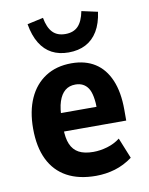

<svg xmlns="http://www.w3.org/2000/svg" viewBox="-84 -790 667 862"><g transform="rotate(-10 250.0 -359.0)"><path d="M284 11Q206 11 152 -18.5Q98 -48 70 -105.5Q42 -163 42 -247Q42 -326 68 -384Q94 -442 143.5 -474Q193 -506 262 -506Q325 -506 369 -478Q413 -450 436.5 -395Q460 -340 460 -260V-210H159V-294H354L340 -277Q340 -351 320.5 -380Q301 -409 263 -409Q235 -409 216 -393.5Q197 -378 186.5 -346.5Q176 -315 176 -263V-225Q176 -180 188 -152Q200 -124 225 -110.5Q250 -97 291 -97Q322 -97 354.5 -106.5Q387 -116 413 -136L451 -42Q413 -14 371 -1.5Q329 11 284 11ZM259 -556Q216 -556 183.5 -573Q151 -590 129.5 -625Q108 -660 99 -713L172 -729Q180 -684 201 -662Q222 -640 259 -640Q296 -640 317 -661.5Q338 -683 347 -729L420 -713Q413 -661 392 -626Q371 -591 337.5 -573.5Q304 -556 259 -556Z"/></g></svg>

Font: Nunito Sans 10pt Condensed ExtraBold
Style: Regular
Weight: 800
Width: 3
Designer: Vernon Adams
Foundry: Vernon Adams
Version: Version 3.101;gftools[0.9.27]